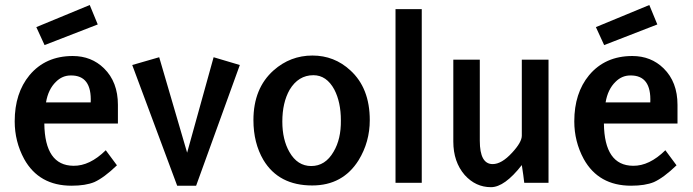

<svg xmlns="http://www.w3.org/2000/svg" viewBox="-20 -735 2786 772"><path d="M126 -626 340.8 -714.8 373 -636.7 159.2 -553.7ZM275.4 -68.4Q340.8 -67.4 405.3 -130.9L450.2 -70.3Q398.4 -20.5 359.4 -2.9Q324.2 11.7 267.6 11.7Q136.7 11.7 77.1 -95.7Q39.1 -166 39.1 -247.1Q39.1 -360.4 98.6 -432.6Q163.1 -509.8 272.5 -509.8Q347.7 -509.8 398.4 -460Q454.1 -405.3 454.1 -313.5V-238.3H158.2Q160.2 -69.3 275.4 -68.4ZM344.7 -323.2Q349.6 -432.6 264.6 -431.6Q230.5 -431.6 205.1 -406.2Q173.8 -376 165 -323.2Z M692.4 11.7 511.7 -473.6 620.1 -504.9 732.4 -121.1 838.9 -504.9 944.3 -473.6 768.6 11.7Z M999 -252Q999 -379.9 1080.1 -452.1Q1147.5 -511.7 1236.3 -511.7Q1324.2 -511.7 1388.7 -452.1Q1466.8 -380.9 1466.8 -252Q1466.8 -164.1 1421.9 -90.8Q1358.4 10.7 1235.4 10.7Q1100.6 10.7 1039.1 -91.8Q999 -160.2 999 -252ZM1115.2 -246.1Q1115.2 -173.8 1143.6 -124Q1175.8 -67.4 1231.4 -67.4Q1288.1 -67.4 1321.3 -125Q1351.6 -175.8 1350.6 -251Q1350.6 -324.2 1324.2 -375Q1293 -432.6 1240.2 -432.6Q1179.7 -432.6 1144.5 -374Q1115.2 -322.3 1115.2 -246.1Z M1570.3 -698.2H1675.8V0H1570.3Z M2087.9 0Q2085 -27.3 2078.1 -71.3Q2008.8 17.6 1954.1 17.6Q1892.6 17.6 1848.6 -31.2Q1802.7 -84 1802.7 -166V-495.1H1909.2V-168.9Q1909.2 -75.2 1960.9 -75.2Q1997.1 -75.2 2039.1 -121.1Q2078.1 -163.1 2078.1 -189.5V-495.1H2185.5V0Z M2376 -626 2590.8 -714.8 2623 -636.7 2409.2 -553.7ZM2525.4 -68.4Q2590.8 -67.4 2655.3 -130.9L2700.2 -70.3Q2648.4 -20.5 2609.4 -2.9Q2574.2 11.7 2517.6 11.7Q2386.7 11.7 2327.1 -95.7Q2289.1 -166 2289.1 -247.1Q2289.1 -360.4 2348.6 -432.6Q2413.1 -509.8 2522.5 -509.8Q2597.7 -509.8 2648.4 -460Q2704.1 -405.3 2704.1 -313.5V-238.3H2408.2Q2410.2 -69.3 2525.4 -68.4ZM2594.7 -323.2Q2599.6 -432.6 2514.6 -431.6Q2480.5 -431.6 2455.1 -406.2Q2423.8 -376 2415 -323.2Z"/></svg>

Font: Puritan
Style: Bold
Weight: 700
Version: 2.1